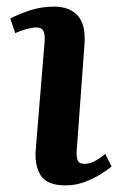

<svg xmlns="http://www.w3.org/2000/svg" viewBox="-20 -546 362 580"><path d="M115 -423Q116 -444 110.5 -453.5Q105 -463 90 -463Q65 -463 26 -446L11 -490Q31 -501 67 -513.5Q103 -526 143 -526Q192 -526 216 -497.5Q240 -469 235 -409L212 -95Q210 -73 214.5 -62Q219 -51 236 -51Q250 -51 265.5 -59Q281 -67 298 -81L317 -43Q305 -33 283.5 -19.5Q262 -6 235 4Q208 14 178 14Q122 14 103 -16Q84 -46 88 -94Z"/></svg>

Font: Literata 36pt SemiBold
Style: Italic
Weight: 600
Italic angle: -2°
Designer: Latin by Veronika Burian and Jose Scaglione. Greek by Irene Vlachou. Cyrillic by Vera Evstafieva
Foundry: TypeTogether
Version: Version 3.002